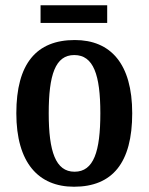

<svg xmlns="http://www.w3.org/2000/svg" viewBox="-20 -699 565 729"><path d="M134 -612H387V-679H134ZM261 10C407 10 482 -81 482 -269C482 -457 400 -547 264 -547C118 -547 42 -457 42 -269C42 -81 126 10 261 10ZM263 -47C191 -47 165 -124 165 -269C165 -415 190 -490 262 -490C335 -490 361 -415 361 -269C361 -124 336 -47 263 -47Z"/></svg>

Font: Noto Serif Bengali Condensed
Style: Regular
Weight: 400
Width: 3
Designer: Juan Bruce, Universal Thirst, Indian Type Foundry and the Monotype Design Team.
Foundry: Monotype Imaging Inc.
Version: Version 2.003